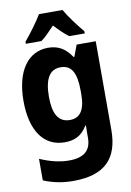

<svg xmlns="http://www.w3.org/2000/svg" viewBox="-107 -830 776 1140"><g transform="rotate(-10 281.5 -260.5)"><path d="M104 -619V-606H198C223 -624 250 -652 281 -685C312 -652 339 -625 366 -606H459V-619C422 -664 378 -721 353 -766H211C188 -726 136 -656 104 -619ZM241 245C434 245 515 155 515 -15V-549H400L374 -480H369C332 -536 288 -560 229 -560C109 -560 31 -456 31 -273C31 -95 104 10 230 10C287 10 331 -7 367 -66H371C370 -44 370 -27 370 -4V8C370 85 325 121 237 121C186 121 128 109 62 80V210C122 235 180 245 241 245ZM283 -115C213 -115 184 -172 184 -271C184 -378 215 -433 282 -433C349 -433 376 -383 376 -272V-255C376 -159 345 -115 283 -115Z"/></g></svg>

Font: Noto Sans Mono SemiCondensed ExtraBold
Style: Regular
Weight: 800
Width: 4
Designer: Monotype Design Team
Foundry: Monotype Imaging Inc.
Version: Version 2.014